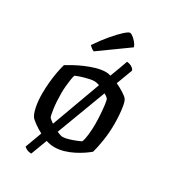

<svg xmlns="http://www.w3.org/2000/svg" viewBox="-203 -858 942 1056"><g transform="rotate(30 268.0 -329.5)"><path d="M460.9 -424.5Q468.9 -413.1 473.5 -386.7Q478.1 -360.2 480.1 -330.4Q482.1 -300.6 482.1 -277.5Q482.1 -221.3 474.1 -169.3Q466.1 -117.3 456.7 -85.4Q444.5 -74.6 423.4 -60.2Q402.4 -45.7 375.5 -31.9Q348.7 -18.1 318.5 -9Q288.3 0 257.8 0Q245.3 0 232 -2.3Q218.7 -4.7 205.8 -8.9L167 93.9Q150.5 93.9 138.5 88Q126.4 82.2 120.9 76L159.7 -29.3Q132.6 -43.4 111.5 -59Q90.4 -74.6 83.2 -82.6Q69.8 -99.1 61.9 -137.4Q54 -175.7 54 -220.3Q54 -260.5 57.7 -297.3Q61.3 -334.2 67.3 -365.2Q73.3 -396.2 79.5 -417.2Q94 -426.2 119.2 -440.2Q144.5 -454.3 175.3 -467.7Q206.1 -481.1 238.7 -490.6Q271.3 -500 300.2 -500Q306.6 -500 314.3 -498.8Q322 -497.5 329.7 -495.3Q342.7 -529.1 353.2 -557.5Q363.7 -585.9 370.7 -606.9Q393.5 -604.5 405.7 -595.1Q417.8 -585.7 418.8 -577.7L380.8 -476.5Q408.1 -463.7 430.8 -449.2Q453.5 -434.7 460.9 -424.5ZM144.1 -277.3Q144.1 -223.7 150 -180.8Q155.9 -137.8 161.8 -129Q164.5 -126.1 171.5 -120.6Q178.5 -115.2 188.4 -108L301.7 -418.2Q293 -421.5 284.8 -423.2Q276.5 -424.9 268.8 -424.9Q256.9 -424.9 234.5 -419.8Q212 -414.8 190.4 -407.8Q168.7 -400.9 158.2 -395.4Q154.5 -385 151.3 -364.5Q148.1 -344.1 146.1 -321Q144.1 -297.9 144.1 -277.3ZM376.5 -105.2Q384.2 -123.6 387.6 -156.6Q391.1 -189.6 391.1 -219.7Q391.1 -252.3 388.7 -285.9Q386.3 -319.5 382.9 -344.8Q379.5 -370 375.3 -376.3Q373.6 -379 366.8 -384.3Q359.9 -389.6 350.3 -394.3L233 -82.7Q243.4 -78 253.3 -74.8Q263.3 -71.5 270.9 -71.5Q284.9 -71.5 307.3 -78.2Q329.6 -84.8 349.5 -92.9Q369.5 -101 376.5 -105.2ZM183.5 -564.8Q174 -568.5 165.6 -575.2Q157.3 -581.9 153 -587.4Q186.2 -636.5 217.7 -673.6Q249.1 -710.7 272.9 -732Q296.7 -753.3 305.5 -753.3Q313.3 -753.3 325.4 -744.1Q337.5 -734.9 348.7 -721.4Q359.9 -708 363.6 -694.4Z"/></g></svg>

Font: Texturina Medium
Style: Regular
Weight: 500
Designer: Guillermo Torres Carreño
Foundry: Omnibus-Type
Version: Version 1.003